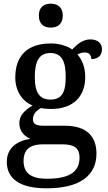

<svg xmlns="http://www.w3.org/2000/svg" viewBox="-20 -783 584 1043"><path d="M256 -633C291 -633 321 -651 321 -698C321 -746 291 -763 256 -763C220 -763 191 -746 191 -698C191 -651 220 -633 256 -633ZM232 240C418 240 504 168 504 51C504 -38 455 -100 332 -100H217C171 -100 159 -112 159 -136C159 -164 179 -184 203 -196C215 -193 241 -191 257 -191C383 -191 443 -264 443 -364C443 -419 426 -458 401 -487C413 -494 426 -498 442 -498C466 -498 476 -480 476 -462C518 -462 534 -487 534 -516C534 -544 514 -569 471 -569C429 -569 396 -540 372 -514C350 -531 305 -547 257 -547C126 -547 63 -477 63 -362C63 -291 99 -233 157 -210C110 -182 85 -154 85 -113C85 -69 115 -41 145 -29C73 -18 17 20 17 96C17 188 88 240 232 240ZM254 -242C193 -242 169 -283 169 -364C169 -449 192 -495 253 -495C315 -495 337 -451 337 -365C337 -282 316 -242 254 -242ZM234 188C139 188 108 149 108 91C108 16 161 1 213 1H316C378 1 412 17 412 73C412 142 370 188 234 188Z"/></svg>

Font: Noto Serif Tamil Medium
Style: Italic
Weight: 500
Italic angle: -12°
Designer: Indian Type Foundry, Tom Grace, and the Monotype Design Team
Foundry: Monotype Imaging Inc.
Version: Version 2.003